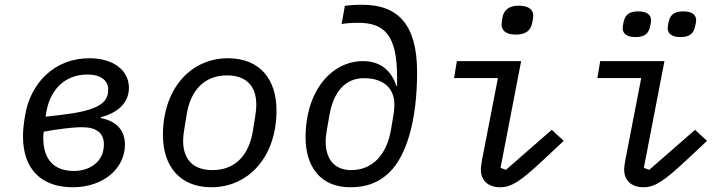

<svg xmlns="http://www.w3.org/2000/svg" viewBox="-20 -772 3041 804"><path d="M284.8 12.1C413.4 12.1 503.2 -67.1 503.2 -166.2C503.2 -225.9 467.7 -265.6 402 -277.3V-281.2C472.7 -299 519.9 -341.6 519.9 -404.1C519.9 -476.9 456 -528.1 354.4 -528.1C207.7 -528.1 107.6 -424 85.2 -289.4C78.1 -247.5 76.3 -223 76.3 -200.6C76.3 -62.1 154.5 12.1 284.8 12.1ZM161.2 -194.6C161.2 -204.5 162.3 -214.5 163.4 -220.5L204.5 -227.6C267 -236.9 298.7 -239.3 324.2 -239.3C384.2 -239.3 415.1 -214.8 415.1 -166.9C415.1 -159.1 414.1 -150.9 413 -145.2C404.1 -91.3 353.7 -56.1 289.4 -56.1C206 -56.1 161.2 -104 161.2 -194.6ZM170.8 -283.4 172.9 -296.2C186.8 -390.3 246.4 -459.9 346.2 -459.9C403.4 -459.9 432.9 -433.9 432.9 -397.7C432.9 -392 432.9 -386 431.8 -380C423.7 -335.2 376.4 -307.5 239 -291.2Z M865.1 12.1C1018.8 12.1 1137.8 -112.6 1137.8 -309.7C1137.8 -439.3 1068.9 -528.1 934.3 -528.1C781.2 -528.1 662.3 -403.4 662.3 -206.3C662.3 -76.7 732.6 12.1 865.1 12.1ZM746.8 -183.2C746.8 -195.3 748.2 -210.6 752.1 -233.7L762.1 -295.1C778.8 -394.5 836.3 -456.3 930.4 -456.3C1005.7 -456.3 1053.3 -417.6 1053.3 -332.7C1053.3 -320.7 1052.2 -305.4 1048.3 -282.3L1038.4 -220.9C1021.7 -121.4 964.1 -59.7 870 -59.7C794.7 -59.7 746.8 -98.4 746.8 -183.2Z M1445.7 12.1C1508.9 12.1 1562.9 -2.8 1613.3 -52.9C1679.3 -119.3 1726.6 -259.9 1726.6 -469.5C1726.6 -667.6 1648.4 -752.1 1496.4 -752.1C1465.6 -752.1 1436.8 -749.6 1424 -747.2L1410.5 -671.5C1425.4 -674 1447.4 -676.5 1479.8 -676.5C1592.7 -676.5 1642.8 -621.8 1642.8 -448.5V-412.3H1639.6C1618.3 -478.3 1571.7 -516 1500 -516C1369 -516 1259.6 -392 1259.6 -196.4C1259.6 -74.6 1322.4 12.1 1445.7 12.1ZM1343.7 -181.5C1343.7 -195.3 1345.9 -209.9 1349.8 -234L1359 -286.9C1375.7 -387.1 1425.4 -444.6 1503.9 -444.6C1593.4 -444.6 1631.4 -395.6 1631.4 -335.2C1631.4 -313.6 1628.6 -294.4 1626.1 -281.2L1617.2 -228.3C1598 -117.5 1534.1 -59.7 1451.3 -59.7C1386 -59.7 1343.7 -98.4 1343.7 -181.5Z M2140.3 -627.1C2182.2 -627.1 2203.5 -645.6 2208.5 -676.5C2210.9 -689.6 2213.1 -698.5 2213.1 -706.7C2213.1 -728.7 2197.1 -748.2 2152.7 -748.2C2111.2 -748.2 2089.5 -729.8 2084.2 -698.9C2082.4 -685.7 2080.3 -676.8 2080.3 -669C2080.3 -646.7 2095.9 -627.1 2140.3 -627.1ZM1881.4 -445H2065L1998.9 -104.4C1996.8 -90.2 1993.6 -74.9 1993.6 -61.4C1993.6 -18.5 2022 12.1 2074.6 12.1C2121.8 12.1 2160.2 -13.5 2252.1 -99.4L2340.6 -182.2L2290.5 -228.3L2098.4 -60.7L2076 -69.2L2162.3 -516H1893.1Z M2674.7 12.1C2721.9 12.1 2760.3 -13.5 2852.3 -99.4L2940.7 -182.2L2890.6 -228.3L2698.5 -60.7L2676.1 -69.2L2762.4 -516H2493.3L2481.5 -445H2665.1L2599.1 -104.4C2596.9 -90.2 2593.7 -74.9 2593.7 -61.4C2593.7 -18.5 2622.2 12.1 2674.7 12.1ZM2587.4 -654.1C2587.4 -634.2 2600.9 -616.8 2641 -616.8C2682.5 -616.8 2696.4 -634.2 2702.4 -661.2C2704.2 -671.2 2706.3 -680 2706.3 -687.1C2706.3 -707 2692.8 -724.4 2652.3 -724.4C2611.2 -724.4 2597.3 -707 2591.3 -680C2589.5 -670.5 2587.4 -661.2 2587.4 -654.1ZM2775.9 -654.1C2775.9 -634.2 2789.4 -616.8 2829.5 -616.8C2871.1 -616.8 2884.6 -634.2 2890.6 -661.2C2893.1 -671.2 2895.2 -680 2895.2 -687.1C2895.2 -707 2881.4 -724.4 2841.3 -724.4C2799.7 -724.4 2785.9 -707 2779.8 -680C2777.7 -670.5 2775.9 -661.2 2775.9 -654.1Z"/></svg>

Font: Margiela Mono Italic Text It
Style: Regular
Weight: 400
Designer: Mike Abbink, Paul van der Laan, Pieter van Rosmalen
Foundry: Bold Monday
Version: Version 2.003 2021